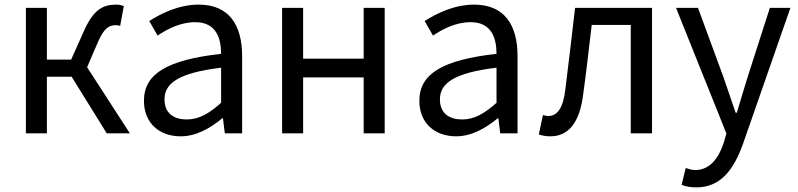

<svg xmlns="http://www.w3.org/2000/svg" viewBox="-20 -577 3454 831"><path d="M357 -286 403 -393C431 -458 453 -468 482 -468C490 -468 494 -467 500 -465L516 -551C508 -554 496 -557 484 -557C425 -557 384 -536 342 -440L288 -319H183V-543H92V0H183V-245H290L442 0H542Z M762 13C829 13 890 -22 942 -65H945L953 0H1028V-334C1028 -468 972 -557 840 -557C753 -557 676 -518 626 -486L662 -423C705 -452 762 -481 825 -481C914 -481 937 -414 937 -344C706 -318 603 -259 603 -141C603 -43 671 13 762 13ZM788 -60C734 -60 692 -85 692 -147C692 -217 754 -262 937 -284V-132C884 -85 841 -60 788 -60Z M1201 0H1292V-242H1554V0H1645V-543H1554V-323H1292V-543H1201Z M1954 13C2021 13 2082 -22 2134 -65H2137L2145 0H2220V-334C2220 -468 2164 -557 2032 -557C1945 -557 1868 -518 1818 -486L1854 -423C1897 -452 1954 -481 2017 -481C2106 -481 2129 -414 2129 -344C1898 -318 1795 -259 1795 -141C1795 -43 1863 13 1954 13ZM1980 -60C1926 -60 1884 -85 1884 -147C1884 -217 1946 -262 2129 -284V-132C2076 -85 2033 -60 1980 -60Z M2362 13C2441 13 2489 -47 2504 -168C2518 -268 2529 -369 2541 -469H2710V0H2802V-543H2469C2455 -425 2442 -308 2427 -191C2418 -110 2392 -75 2354 -75C2344 -75 2337 -77 2330 -79L2312 5C2328 10 2342 13 2362 13Z M2994 234C3102 234 3158 152 3196 45L3401 -543H3312L3215 -241C3200 -193 3184 -138 3169 -89H3164C3147 -138 3128 -194 3112 -241L3001 -543H2906L3124 1L3112 42C3090 109 3051 159 2989 159C2975 159 2959 154 2948 150L2930 223C2947 230 2968 234 2994 234Z"/></svg>

Font: Noto Sans CJK KR Regular
Style: Regular
Weight: 400
Designer: Ryoko NISHIZUKA (kana & ideographs); Paul D. Hunt (Latin, Greek & Cyrillic); Wenlong ZHANG (bopomofo); Sandoll Communica
Foundry: Adobe Systems Incorporated
Version: Version 1.004;PS 1.004;hotconv 1.0.82;makeotf.lib2.5.63406